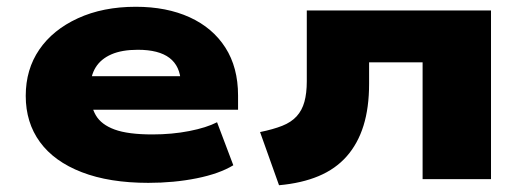

<svg xmlns="http://www.w3.org/2000/svg" viewBox="-20 -529 1555 567"><path d="M418 11Q303 11 221.5 -20.5Q140 -52 98 -109.5Q56 -167 56 -246Q56 -324 96 -382.5Q136 -441 210 -475Q284 -509 381 -509Q472 -509 540 -478Q608 -447 645.5 -388.5Q683 -330 683 -247V-205H220V-304H535L514 -286Q512 -334 480.5 -358Q449 -382 387 -382Q340 -382 309 -368.5Q278 -355 262.5 -330Q247 -305 247 -269V-256Q247 -216 263 -188.5Q279 -161 318.5 -146.5Q358 -132 430 -132Q488 -132 539 -142Q590 -152 621 -168L669 -41Q628 -16 561 -2.5Q494 11 418 11Z M804 18 748 -139Q787 -147 813.5 -157.5Q840 -168 856 -185.5Q872 -203 879 -228.5Q886 -254 886 -289V-498H1430V0H1228V-345H1070V-282Q1070 -211 1053.5 -158Q1037 -105 1004 -67.5Q971 -30 921 -9Q871 12 804 18Z"/></svg>

Font: Nunito Sans 10pt Expanded Black
Style: Regular
Weight: 900
Width: 7
Designer: Vernon Adams
Foundry: Vernon Adams
Version: Version 3.101;gftools[0.9.27]